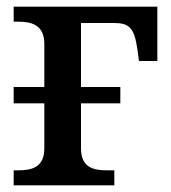

<svg xmlns="http://www.w3.org/2000/svg" viewBox="-20 -556 512 576"><path d="M21 0H323V-45H301C261 -45 223 -53 223 -111V-246H341V-295H223V-487H322C368 -487 383 -472 392 -409L397 -373H452V-536H21V-491H34C74 -491 113 -482 113 -424V-295H21V-246H113V-111C113 -53 74 -45 34 -45H21Z"/></svg>

Font: Noto Serif Thai Medium
Style: Regular
Weight: 500
Designer: Monotype Design Team
Foundry: Monotype Imaging Inc.
Version: Version 1.901;PS 001.901;hotconv 1.0.88;makeotf.lib2.5.64775